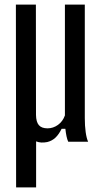

<svg xmlns="http://www.w3.org/2000/svg" viewBox="-20 -620 456 840"><path d="M50.5 200 49.5 -600H137L137.5 -117Q138 -86.5 150 -72.5Q162 -58.5 188 -58.5Q212.5 -58.5 233.5 -73.5Q254.5 -88.5 264 -115V-600H351V-103.5Q351 -69 354.8 -42.2Q358.5 -15.5 365.5 0H278.5Q274 -9.5 271 -23.8Q268 -38 266 -56.5H249.5Q238 -32.5 222.8 -18Q207.5 -3.5 186.5 1.5Q158.5 7 138 -1.5V200Z"/></svg>

Font: Big Shoulders Display Thin SemiBold
Style: Regular
Weight: 600
Version: Version 2.002